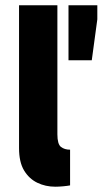

<svg xmlns="http://www.w3.org/2000/svg" viewBox="-20 -701 388 726"><path d="M189 5Q152 5 121 -10Q90 -25 71 -56.5Q52 -88 52 -141V-681H197V-193Q197 -156 210.5 -145.5Q224 -135 245 -135V0Q235 2 218.5 3.5Q202 5 189 5ZM348 -681V-628L327 -473H239V-681Z"/></svg>

Font: Gabarito
Style: Bold
Weight: 700
Designer: Leandro Assis / Alvaro Franca / Felipe Casaprima
Foundry: Naipe Foundry
Version: Version 1.000